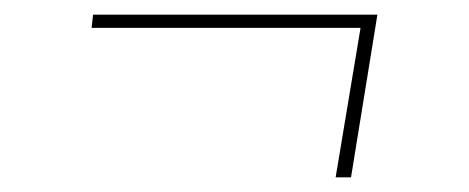

<svg xmlns="http://www.w3.org/2000/svg" viewBox="-20 -369 640 262"><path d="M438 -127 472 -331H105L107 -349H495L459 -127Z"/></svg>

Font: Iosevka HT Thin Extended
Style: Italic
Weight: 100
Width: 7
Italic angle: -9°
Monospace: yes
Designer: Belleve Invis
Foundry: Belleve Invis
Version: Version 32.3.0; ttfautohint (v1.8.4)